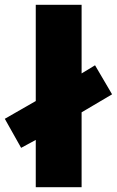

<svg xmlns="http://www.w3.org/2000/svg" viewBox="-35 -780 487 800"><path d="M114 0H305V-312L432 -387L361 -508L305 -474V-760H114V-359L-15 -285L53 -164L114 -197Z"/></svg>

Font: Noto Sans Myanmar UI Black
Style: Regular
Weight: 900
Designer: Monotype Design Team
Foundry: Monotype Imaging Inc.
Version: Version 2.103